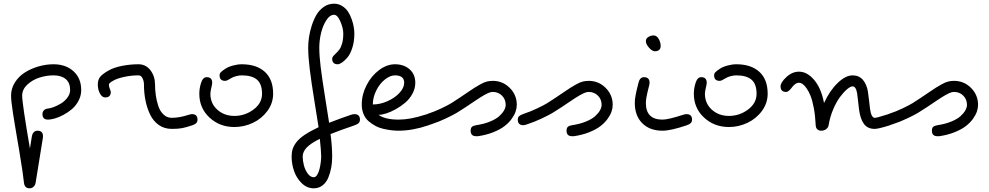

<svg xmlns="http://www.w3.org/2000/svg" viewBox="-20 -708 5357 1040"><path d="M40 -189.9Q40 -229 60.8 -261.7Q81.5 -294.4 114.7 -315.4Q147.9 -336.4 188.5 -348.1Q229 -359.9 270 -359.9Q336.4 -359.9 378.2 -322Q419.9 -284.2 419.9 -220.2Q419.9 -189.5 405.5 -162.4Q391.1 -135.3 369.9 -117.2Q348.6 -99.1 323.5 -85.7Q298.3 -72.3 276.6 -66.2Q254.9 -60.1 240.2 -60.1Q210 -60.1 210 -89.8Q210 -102.1 217.8 -110.4Q225.6 -118.7 240.2 -120.1Q252.4 -121.1 271.7 -128.4Q291 -135.7 311 -147.9Q331.1 -160.2 345.5 -179.7Q359.9 -199.2 359.9 -220.2Q359.9 -259.8 335.9 -279.8Q312 -299.8 270 -299.8Q231.9 -299.8 194.1 -287.8Q156.2 -275.9 128.2 -249.8Q100.1 -223.6 100.1 -189.9Q100.1 -147.5 142.1 96.2L152.8 29.8Q155.3 16.1 163.1 8.1Q170.9 0 183.1 0Q212.9 0 212.9 29.8Q212.9 35.2 211.9 41Q210.4 49.8 192.4 161.6Q174.3 273.4 172.9 282.2Q171.9 287.6 169.4 293.5Q167 299.3 159.2 305.7Q151.4 312 140.1 312Q113.3 312 109.9 282.2Q106 240.2 84 106.9Q80.6 87.4 72 37.1Q63.5 -13.2 59.6 -37.4Q55.7 -61.5 50 -96.9Q44.4 -132.3 42.2 -154.3Q40 -176.3 40 -189.9Z M509.8 -250Q509.8 -277.8 524.2 -293.7Q538.6 -309.6 569.8 -327.1Q596.7 -342.3 640.6 -351.1Q684.6 -359.9 730 -359.9Q770.5 -359.9 795.2 -327.1Q819.8 -294.4 819.8 -250Q819.8 -220.2 824 -191.2Q828.1 -162.1 837.6 -133.5Q847.2 -105 866 -87.4Q884.8 -69.8 910.2 -69.8Q951.7 -69.8 1001 -85.9Q1012.7 -89.8 1020 -89.8Q1049.8 -89.8 1049.8 -60.1Q1049.8 -48.3 1043 -41.3Q1036.1 -34.2 1020 -28.8Q987.8 -18.1 966.3 -13.9Q944.8 -9.8 910.2 -9.8Q870.1 -9.8 839.8 -31.2Q809.6 -52.7 792.7 -88.4Q775.9 -124 767.8 -164.8Q759.8 -205.6 759.8 -250Q759.8 -267.6 752.2 -283.7Q744.6 -299.8 731 -299.8Q691.4 -299.8 653.8 -291.7Q616.2 -283.7 595.2 -272Q569.8 -258.3 569.8 -250Q569.8 -238.8 575 -226.6Q580.1 -214.4 580.1 -210Q580.1 -180.2 549.8 -180.2Q532.7 -180.2 521.2 -201.7Q509.8 -223.1 509.8 -250Z M1059.6 -200.2Q1059.6 -230 1069.3 -259.8Q1079.1 -290 1099.6 -290Q1129.4 -290 1129.4 -259.8Q1129.4 -252.9 1126.5 -241.2Q1119.6 -212.9 1119.6 -200.2Q1119.6 -147.5 1157.2 -113.8Q1194.8 -80.1 1249.5 -80.1Q1306.6 -80.1 1353 -114.5Q1399.4 -148.9 1399.4 -200.2Q1399.4 -252.9 1372.1 -276.4Q1344.7 -299.8 1289.6 -299.8Q1274.9 -299.8 1258.1 -295.2Q1241.2 -290.5 1231.4 -284.2Q1209.5 -270 1199.7 -270Q1169.4 -270 1169.4 -299.8Q1169.4 -309.6 1175.8 -316.4Q1182.1 -323.2 1199.7 -335Q1215.3 -345.7 1241.2 -352.8Q1267.1 -359.9 1289.6 -359.9Q1369.6 -359.9 1414.6 -318.8Q1459.5 -277.8 1459.5 -200.2Q1459.5 -149.4 1428.7 -107.4Q1397.9 -65.4 1350.1 -42.7Q1302.2 -20 1249.5 -20Q1169.9 -20 1114.7 -71.3Q1059.6 -122.6 1059.6 -200.2Z M1559.6 140.1Q1559.6 117.2 1565.2 99.4Q1570.8 81.5 1585.9 61.8Q1601.1 42 1630.6 22.2Q1660.2 2.4 1705.6 -19Q1700.2 -55.2 1683.1 -160.4Q1666 -265.6 1657.7 -333.5Q1649.4 -401.4 1649.4 -450.2Q1649.4 -476.1 1653.6 -505.4Q1657.7 -534.7 1668.2 -567.9Q1678.7 -601.1 1693.8 -627.2Q1709 -653.3 1733.9 -670.7Q1758.8 -688 1789.6 -688Q1813 -688 1832.5 -676Q1852.1 -664.1 1864.3 -646Q1876.5 -627.9 1884.5 -605.2Q1892.6 -582.5 1896 -562.7Q1899.4 -543 1899.4 -525.9Q1899.4 -483.4 1888.4 -449Q1877.4 -414.6 1861.8 -396.5Q1846.2 -378.4 1832.3 -369.1Q1818.4 -359.9 1809.6 -359.9Q1779.3 -359.9 1779.3 -390.1Q1779.3 -397.5 1785.4 -404.5Q1791.5 -411.6 1800.3 -419.7Q1809.1 -427.7 1818.1 -439.5Q1827.1 -451.2 1833.3 -473.4Q1839.4 -495.6 1839.4 -525.9Q1839.4 -555.2 1823.7 -591.6Q1808.1 -627.9 1789.6 -627.9Q1766.6 -627.9 1747.6 -598.4Q1728.5 -568.8 1719 -528.6Q1709.5 -488.3 1709.5 -450.2Q1709.5 -405.8 1717 -344.5Q1724.6 -283.2 1741.2 -179.2Q1757.8 -75.2 1762.7 -43Q1830.6 -69.3 1880.4 -85.9Q1892.1 -89.8 1899.4 -89.8Q1929.7 -89.8 1929.7 -60.1Q1929.7 -48.3 1922.6 -41.3Q1915.5 -34.2 1899.4 -28.8Q1823.2 -2.9 1770.5 18.1Q1779.3 86.9 1779.3 140.1Q1779.3 170.9 1774.2 199.5Q1769 228 1758.3 254.2Q1747.6 280.3 1727.3 296.1Q1707 312 1679.7 312Q1643.1 312 1614.7 284.7Q1586.4 257.3 1573 218.8Q1559.6 180.2 1559.6 140.1ZM1619.6 140.1Q1619.6 162.1 1626 187Q1632.3 211.9 1646.7 231.9Q1661.1 252 1679.7 252Q1689.9 252 1698.2 239Q1706.5 226.1 1710.9 207Q1715.3 188 1717.5 170.4Q1719.7 152.8 1719.7 140.1Q1719.7 111.8 1712.4 43.9Q1662.1 68.8 1640.9 91.6Q1619.6 114.3 1619.6 140.1Z M1939.5 -142.1Q1939.5 -195.8 1965.6 -246.6Q1991.7 -297.4 2033.7 -328.6Q2075.7 -359.9 2119.6 -359.9Q2167.5 -359.9 2198.5 -332.8Q2229.5 -305.7 2229.5 -259.8Q2229.5 -229 2214.1 -200.4Q2198.7 -171.9 2175 -151.9Q2151.4 -131.8 2123.8 -116.5Q2096.2 -101.1 2071.8 -93.5Q2047.4 -85.9 2030.3 -85.9Q2065.9 -60.1 2139.6 -60.1Q2201.2 -60.1 2280.3 -85.9Q2292 -89.8 2299.3 -89.8Q2329.6 -89.8 2329.6 -60.1Q2329.6 -48.3 2322.5 -41.3Q2315.4 -34.2 2299.3 -28.8Q2213.9 0 2139.6 0Q2121.1 0 2102.1 -2.2Q2083 -4.4 2059.1 -9.5Q2035.2 -14.6 2014.9 -25.4Q1994.6 -36.1 1977.1 -51Q1959.5 -65.9 1949.5 -89.4Q1939.5 -112.8 1939.5 -142.1ZM1999.5 -142.1Q2038.6 -142.1 2078.4 -159.7Q2118.2 -177.2 2143.8 -204.8Q2169.4 -232.4 2169.4 -259.8Q2169.4 -299.8 2119.6 -299.8Q2092.8 -299.8 2064.7 -277.3Q2036.6 -254.9 2018.1 -217.8Q1999.5 -180.7 1999.5 -142.1Z M2265.1 -60.1Q2265.1 -71.8 2272.2 -78.6Q2279.3 -85.4 2295.4 -90.8Q2335.4 -104 2372.3 -121.8Q2409.2 -139.6 2425.3 -149.7Q2441.4 -159.7 2472.2 -180.2Q2485.4 -189 2512.9 -207.8Q2540.5 -226.6 2552.2 -233.9Q2564 -241.2 2583.3 -252Q2602.5 -262.7 2617.9 -266.4Q2633.3 -270 2649.4 -270Q2703.1 -270 2741.2 -231.9Q2779.3 -193.8 2779.3 -140.1Q2779.3 -122.6 2772.9 -103.8Q2766.6 -85 2751.2 -63.7Q2735.8 -42.5 2712.6 -24.7Q2689.5 -6.8 2652.3 8.1Q2615.2 22.9 2569.3 29.8H2559.1Q2529.3 29.8 2529.3 0Q2529.3 -14.6 2536.4 -21Q2543.5 -27.3 2559.1 -29.8Q2601.6 -36.1 2634.3 -49.6Q2667 -63 2684.6 -79.1Q2702.1 -95.2 2710.7 -110.8Q2719.2 -126.5 2719.2 -140.1Q2719.2 -169.9 2699.2 -189.9Q2679.2 -210 2649.4 -210Q2643.1 -210 2635.7 -208Q2628.4 -206.1 2618.9 -201.4Q2609.4 -196.8 2601.1 -192.1Q2592.8 -187.5 2579.6 -179Q2566.4 -170.4 2557.1 -164.3Q2547.9 -158.2 2531.2 -147Q2514.6 -135.7 2504.4 -128.9Q2475.6 -109.9 2455.8 -97.9Q2436 -85.9 2396.7 -67.1Q2357.4 -48.3 2314.5 -34.2Q2301.3 -29.8 2295.4 -29.8Q2265.1 -29.8 2265.1 -60.1Z M2784.7 -60.1Q2784.7 -71.8 2791.7 -78.6Q2798.8 -85.4 2814.9 -90.8Q2855 -104 2891.8 -121.8Q2928.7 -139.6 2944.8 -149.7Q2960.9 -159.7 2991.7 -180.2Q3004.9 -189 3032.5 -207.8Q3060.1 -226.6 3071.8 -233.9Q3083.5 -241.2 3102.8 -252Q3122.1 -262.7 3137.5 -266.4Q3152.8 -270 3168.9 -270Q3222.7 -270 3260.7 -231.9Q3298.8 -193.8 3298.8 -140.1Q3298.8 -122.6 3292.5 -103.8Q3286.1 -85 3270.8 -63.7Q3255.4 -42.5 3232.2 -24.7Q3209 -6.8 3171.9 8.1Q3134.8 22.9 3088.9 29.8H3078.6Q3048.8 29.8 3048.8 0Q3048.8 -14.6 3055.9 -21Q3063 -27.3 3078.6 -29.8Q3121.1 -36.1 3153.8 -49.6Q3186.5 -63 3204.1 -79.1Q3221.7 -95.2 3230.2 -110.8Q3238.8 -126.5 3238.8 -140.1Q3238.8 -169.9 3218.8 -189.9Q3198.7 -210 3168.9 -210Q3162.6 -210 3155.3 -208Q3147.9 -206.1 3138.4 -201.4Q3128.9 -196.8 3120.6 -192.1Q3112.3 -187.5 3099.1 -179Q3085.9 -170.4 3076.7 -164.3Q3067.4 -158.2 3050.8 -147Q3034.2 -135.7 3023.9 -128.9Q2995.1 -109.9 2975.3 -97.9Q2955.6 -85.9 2916.3 -67.1Q2877 -48.3 2834 -34.2Q2820.8 -29.8 2814.9 -29.8Q2784.7 -29.8 2784.7 -60.1Z M3418.5 -149.9Q3418.5 -160.2 3419.4 -169.9Q3420.4 -179.7 3423.1 -193.1Q3425.8 -206.5 3427 -212.9Q3428.2 -219.2 3432.9 -237.5Q3437.5 -255.9 3438.5 -259.8Q3445.8 -290 3468.3 -290Q3498.5 -290 3498.5 -259.8Q3498.5 -253.9 3496.6 -246.1Q3495.6 -241.7 3491.9 -227.5Q3488.3 -213.4 3487.3 -208.7Q3486.3 -204.1 3484.1 -193.6Q3481.9 -183.1 3481 -177.5Q3480 -171.9 3479.2 -164.1Q3478.5 -156.2 3478.5 -149.9Q3478.5 -60.1 3568.4 -60.1Q3600.1 -60.1 3679.2 -85.9Q3690.9 -89.8 3698.2 -89.8Q3728.5 -89.8 3728.5 -60.1Q3728.5 -48.3 3721.4 -41.3Q3714.4 -34.2 3698.2 -28.8Q3612.8 0 3568.4 0Q3499.5 0 3459 -40.5Q3418.5 -81.1 3418.5 -149.9ZM3478.5 -485.8Q3478.5 -499.5 3491.9 -507.8Q3505.4 -516.1 3520.5 -516.1Q3537.1 -516.1 3547.9 -497.3Q3558.6 -478.5 3558.6 -460Q3558.6 -443.8 3549.6 -437Q3540.5 -430.2 3528.3 -430.2Q3512.7 -430.2 3495.6 -449.5Q3478.5 -468.8 3478.5 -485.8Z M3738.3 -200.2Q3738.3 -230 3748 -259.8Q3757.8 -290 3778.3 -290Q3808.1 -290 3808.1 -259.8Q3808.1 -252.9 3805.2 -241.2Q3798.3 -212.9 3798.3 -200.2Q3798.3 -147.5 3835.9 -113.8Q3873.5 -80.1 3928.2 -80.1Q3985.4 -80.1 4031.7 -114.5Q4078.1 -148.9 4078.1 -200.2Q4078.1 -252.9 4050.8 -276.4Q4023.4 -299.8 3968.3 -299.8Q3953.6 -299.8 3936.8 -295.2Q3919.9 -290.5 3910.2 -284.2Q3888.2 -270 3878.4 -270Q3848.1 -270 3848.1 -299.8Q3848.1 -309.6 3854.5 -316.4Q3860.8 -323.2 3878.4 -335Q3894 -345.7 3919.9 -352.8Q3945.8 -359.9 3968.3 -359.9Q4048.3 -359.9 4093.3 -318.8Q4138.2 -277.8 4138.2 -200.2Q4138.2 -149.4 4107.4 -107.4Q4076.7 -65.4 4028.8 -42.7Q3981 -20 3928.2 -20Q3848.6 -20 3793.5 -71.3Q3738.3 -122.6 3738.3 -200.2Z M4208 -240.2Q4208 -261.2 4239.5 -290.5Q4271 -319.8 4308.1 -319.8Q4352.5 -319.8 4390.6 -274.4Q4428.7 -229 4443.4 -149.9Q4474.1 -216.8 4517.1 -258.3Q4560.1 -299.8 4598.1 -299.8Q4633.3 -299.8 4654.1 -275.4Q4674.8 -251 4681.2 -211.9Q4684.1 -195.3 4687.5 -163.1Q4690.9 -130.9 4692.4 -120.1Q4699.2 -69.8 4718.3 -69.8Q4730 -69.8 4779.3 -85.9Q4791 -89.8 4798.3 -89.8Q4828.1 -89.8 4828.1 -60.1Q4828.1 -48.3 4821.3 -41.3Q4814.5 -34.2 4798.3 -28.8Q4737.3 -9.8 4718.3 -9.8Q4679.7 -9.8 4659.9 -36.4Q4640.1 -63 4633.3 -113.8Q4631.3 -126.5 4628.2 -157.5Q4625 -188.5 4623 -201.2Q4616.7 -240.2 4598.1 -240.2Q4586.4 -240.2 4568.1 -224.6Q4549.8 -209 4530 -182.6Q4510.3 -156.2 4492.9 -115.2Q4475.6 -74.2 4468.3 -29.8Q4466.3 -16.6 4454.8 -8.3Q4443.4 0 4428.2 0Q4415.5 0 4407.2 -7.6Q4398.9 -15.1 4398.4 -29.8Q4396 -81.1 4388.2 -122.6Q4380.4 -164.1 4370.4 -189Q4360.4 -213.9 4348.4 -230.5Q4336.4 -247.1 4326.7 -253.4Q4316.9 -259.8 4308.1 -259.8Q4296.9 -259.8 4286.6 -252Q4276.4 -244.1 4269.8 -234.9Q4263.2 -225.6 4254.6 -217.8Q4246.1 -210 4238.3 -210Q4208 -210 4208 -240.2Z M4763.7 -60.1Q4763.7 -71.8 4770.8 -78.6Q4777.8 -85.4 4793.9 -90.8Q4834 -104 4870.8 -121.8Q4907.7 -139.6 4923.8 -149.7Q4939.9 -159.7 4970.7 -180.2Q4983.9 -189 5011.5 -207.8Q5039.1 -226.6 5050.8 -233.9Q5062.5 -241.2 5081.8 -252Q5101.1 -262.7 5116.5 -266.4Q5131.8 -270 5147.9 -270Q5201.7 -270 5239.7 -231.9Q5277.8 -193.8 5277.8 -140.1Q5277.8 -122.6 5271.5 -103.8Q5265.1 -85 5249.8 -63.7Q5234.4 -42.5 5211.2 -24.7Q5188 -6.8 5150.9 8.1Q5113.8 22.9 5067.9 29.8H5057.6Q5027.8 29.8 5027.8 0Q5027.8 -14.6 5034.9 -21Q5042 -27.3 5057.6 -29.8Q5100.1 -36.1 5132.8 -49.6Q5165.5 -63 5183.1 -79.1Q5200.7 -95.2 5209.2 -110.8Q5217.8 -126.5 5217.8 -140.1Q5217.8 -169.9 5197.8 -189.9Q5177.7 -210 5147.9 -210Q5141.6 -210 5134.3 -208Q5127 -206.1 5117.4 -201.4Q5107.9 -196.8 5099.6 -192.1Q5091.3 -187.5 5078.1 -179Q5064.9 -170.4 5055.7 -164.3Q5046.4 -158.2 5029.8 -147Q5013.2 -135.7 5002.9 -128.9Q4974.1 -109.9 4954.3 -97.9Q4934.6 -85.9 4895.3 -67.1Q4856 -48.3 4813 -34.2Q4799.8 -29.8 4793.9 -29.8Q4763.7 -29.8 4763.7 -60.1Z"/></svg>

Font: Pecita
Style: Book
Weight: 400
Width: 6
Version: Version 3.4.1